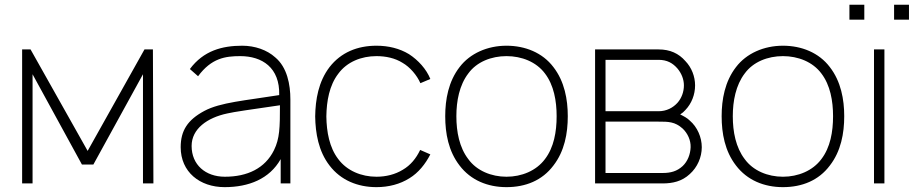

<svg xmlns="http://www.w3.org/2000/svg" viewBox="-20 -770 3836 806"><path d="M586.5 -562.5 347.9 -136.5 108.3 -562.5H72.9V0H116.7V-458.3L324 -79.2H371.9L580.2 -458.3V0H624L621.9 -562.5Z M1199 0V-352.1C1199 -415.6 1185.4 -487.5 1135.4 -529.2C1101 -560.4 1050 -578.1 996.9 -578.1C912.5 -578.1 834.4 -557.3 777.1 -480.2L811.5 -450C867.7 -526 926 -534.4 988.5 -534.4C1080.2 -534.4 1155.2 -486.5 1152.1 -370.8C1010.4 -347.9 905.2 -340.6 837.5 -304.2C767.7 -266.7 738.5 -221.9 738.5 -152.1C738.5 -47.9 818.8 15.6 922.9 15.6C1024 15.6 1111.5 -18.8 1158.3 -102.1V0ZM1130.2 -139.6C1092.7 -63.5 1018.8 -28.1 924 -28.1C842.7 -28.1 784.4 -78.1 784.4 -157.3C784.4 -229.2 850 -276 934.4 -293.8C960.4 -300 1032.3 -310.4 1155.2 -328.1C1155.2 -234.4 1154.2 -188.5 1130.2 -139.6Z M1786.5 -438.5C1769.8 -480.2 1735.4 -517.7 1696.9 -542.7C1657.3 -566.7 1610.4 -578.1 1560.4 -578.1C1480.2 -578.1 1411.5 -550 1363.5 -488.5C1316.7 -427.1 1304.2 -352.1 1303.1 -281.2C1304.2 -211.5 1316.7 -135.4 1363.5 -75C1410.4 -13.5 1481.3 15.6 1560.4 15.6C1611.5 15.6 1659.4 3.1 1699 -21.9C1736.5 -44.8 1765.6 -81.2 1786.5 -121.9L1743.8 -140.6C1727.1 -105.2 1703.1 -76 1670.8 -57.3C1638.5 -37.5 1600 -28.1 1560.4 -28.1C1496.9 -28.1 1436.5 -53.1 1400 -102.1C1362.5 -151 1351 -216.7 1350 -281.2C1351 -345.8 1362.5 -411.5 1400 -460.4C1436.5 -510.4 1496.9 -534.4 1560.4 -534.4C1600 -534.4 1638.5 -526 1669.8 -506.3C1701 -488.5 1730.2 -454.2 1744.8 -420.8Z M2106.2 15.6C2186.5 15.6 2256.2 -12.5 2303.1 -75C2350 -135.4 2363.5 -210.4 2363.5 -282.3C2363.5 -352.1 2350 -428.1 2303.1 -488.5C2257.3 -549 2184.4 -578.1 2106.2 -578.1C2026 -578.1 1953.1 -545.8 1909.4 -488.5C1862.5 -428.1 1849 -352.1 1849 -282.3C1849 -210.4 1862.5 -135.4 1909.4 -75C1956.2 -13.5 2027.1 15.6 2106.2 15.6ZM2316.7 -282.3C2316.7 -216.7 2305.2 -151 2267.7 -102.1C2231.2 -53.1 2169.8 -28.1 2106.2 -28.1C2042.7 -28.1 1981.2 -53.1 1945.8 -102.1C1908.3 -151 1895.8 -216.7 1895.8 -282.3C1895.8 -345.8 1908.3 -412.5 1945.8 -461.5C1981.2 -510.4 2042.7 -534.4 2106.2 -534.4C2169.8 -534.4 2231.2 -510.4 2267.7 -461.5C2305.2 -412.5 2316.7 -345.8 2316.7 -282.3Z M2478.1 -562.5V0H2761.5C2803.1 0 2842.7 -8.3 2876 -39.6C2907.3 -67.7 2926 -109.4 2926 -152.1C2926 -193.8 2907.3 -236.5 2876 -263.5C2864.6 -275 2850 -282.3 2835.4 -289.6C2843.8 -294.8 2851 -301 2857.3 -308.3C2883.3 -335.4 2897.9 -372.9 2897.9 -411.5C2897.9 -449 2883.3 -486.5 2857.3 -513.5C2829.2 -545.8 2792.7 -562.5 2744.8 -562.5ZM2521.9 -518.8H2744.8C2780.2 -518.8 2804.2 -505.2 2824 -482.3C2840.6 -462.5 2851 -437.5 2851 -411.5C2851 -385.4 2841.7 -358.3 2824 -338.5C2805.2 -317.7 2778.1 -303.1 2744.8 -303.1H2521.9ZM2521.9 -259.4H2744.8C2785.4 -259.4 2813.5 -259.4 2845.8 -230.2C2866.7 -210.4 2880.2 -181.2 2879.2 -152.1C2878.1 -121.9 2866.7 -92.7 2845.8 -72.9C2821.9 -51 2795.8 -43.8 2761.5 -43.8H2521.9Z M3266.7 15.6C3346.9 15.6 3416.7 -12.5 3463.5 -75C3510.4 -135.4 3524 -210.4 3524 -282.3C3524 -352.1 3510.4 -428.1 3463.5 -488.5C3417.7 -549 3344.8 -578.1 3266.7 -578.1C3186.5 -578.1 3113.5 -545.8 3069.8 -488.5C3022.9 -428.1 3009.4 -352.1 3009.4 -282.3C3009.4 -210.4 3022.9 -135.4 3069.8 -75C3116.7 -13.5 3187.5 15.6 3266.7 15.6ZM3477.1 -282.3C3477.1 -216.7 3465.6 -151 3428.1 -102.1C3391.7 -53.1 3330.2 -28.1 3266.7 -28.1C3203.1 -28.1 3141.7 -53.1 3106.2 -102.1C3068.8 -151 3056.2 -216.7 3056.2 -282.3C3056.2 -345.8 3068.8 -412.5 3106.2 -461.5C3141.7 -510.4 3203.1 -534.4 3266.7 -534.4C3330.2 -534.4 3391.7 -510.4 3428.1 -461.5C3465.6 -412.5 3477.1 -345.8 3477.1 -282.3Z M3545.8 -750V-687.5H3608.3V-750ZM3733.3 -750V-687.5H3795.8V-750ZM3649 -562.5V0H3692.7V-562.5Z"/></svg>

Font: Manrope Thin
Style: Regular
Weight: 100
Width: 4
Designer: Michael Sharanda
Foundry: Michael Sharanda
Version: Version 2.000;PS 002.000;hotconv 1.0.88;makeotf.lib2.5.64775